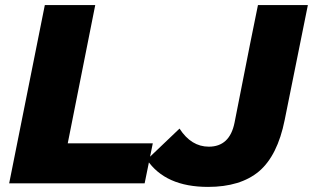

<svg xmlns="http://www.w3.org/2000/svg" viewBox="-20 -720 1229 754"><path d="M156 -700H354L246 -157H580L548 0H16ZM557 -93 685 -215Q731 -144 800 -144Q882 -144 901 -238L962 -547L993 -700H1189L1098 -249Q1070 -109 997 -47Q924 14 797 14Q629 14 557 -93Z"/></svg>

Font: Idrija
Style: Italic
Weight: 800
Italic angle: -11.3°
Designer: Julieta Ulanovsky
Foundry: Julieta Ulanovsky
Version: Version 7.200